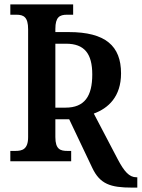

<svg xmlns="http://www.w3.org/2000/svg" viewBox="-20 -734 645 874"><path d="M581 120H605V73H601C568 73 545 46 516 -9L407 -217C473 -241 531 -294 531 -400C531 -525 460 -588 293 -588H232V-602C232 -656 251 -667 285 -667H313V-714H27V-667H55C88 -667 108 -656 108 -601V-110C108 -54 81 -47 50 -47H27V0H304V-47H287C255 -47 232 -54 232 -110V-191H295L400 30C435 104 483 120 581 120ZM232 -244V-535H281C364 -535 400 -490 400 -395C400 -296 365 -244 278 -244Z"/></svg>

Font: Noto Serif Condensed Semi
Style: Regular
Weight: 600
Width: 3
Designer: Monotype Design Team
Foundry: Monotype Imaging Inc.
Version: Version 1.002